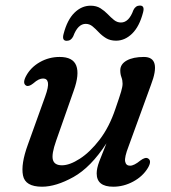

<svg xmlns="http://www.w3.org/2000/svg" viewBox="-20 -678 632 708"><path d="M525.5 -94Q541 -85.5 525.5 -59Q506.5 -27.5 471.2 -8.5Q436 10.5 397.5 10.5Q336.5 10.5 336.5 -38.5Q336.5 -57 346 -82.5Q355.5 -108 372.5 -149.5Q315 -61 250.8 -25.2Q186.5 10.5 135 10.5Q73 10.5 64.8 -31Q56.5 -72.5 82.5 -144L146.5 -322Q159.5 -358 156.8 -373.2Q154 -388.5 139 -388.5Q131 -388.5 122.5 -384.5Q114 -380.5 102 -370Q85.5 -357 76 -362.5Q62 -371 76 -397.5Q93 -429.5 126.8 -448.8Q160.5 -468 200 -468Q249 -468 261.2 -436Q273.5 -404 252 -344L187 -159Q169.5 -109.5 175 -89Q180.5 -68.5 208.5 -68.5Q237 -68.5 274.5 -92.8Q312 -117 347.5 -163.2Q383 -209.5 405.5 -276.5Q421 -321 426.5 -339.8Q432 -358.5 432 -369.5Q432 -382 427.8 -393.2Q423.5 -404.5 423.5 -418.5Q423.5 -441.5 447.2 -454.8Q471 -468 510.5 -468Q576.5 -468 536.5 -364.5L454 -138Q438.5 -98 441.5 -82.5Q444.5 -67 459.5 -67Q474.5 -67 497.5 -86Q515.5 -99.5 525.5 -94ZM408 -528Q386.5 -528 371.2 -537.2Q356 -546.5 344.2 -559Q332.5 -571.5 321.2 -580.8Q310 -590 296 -590Q267 -590 250 -544Q242 -527.5 226 -527.5Q207.5 -527.5 214.5 -553Q228 -605 254.5 -631Q281 -657 314 -657Q335.5 -657 350.5 -647.5Q365.5 -638 377.2 -625.8Q389 -613.5 400.5 -604.2Q412 -595 426 -595Q455.5 -595 472 -641Q480 -657.5 496 -657.5Q514.5 -657.5 507.5 -632Q494 -580 467.2 -554Q440.5 -528 408 -528Z"/></svg>

Font: Fraunces 9pt S050
Style: Italic
Weight: 400
Italic angle: -16°
Version: Version 1.000; ttfautohint (v1.8.3)